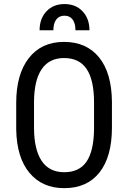

<svg xmlns="http://www.w3.org/2000/svg" viewBox="-20 -930 641 959"><path d="M539.1 -293Q539.1 -147.5 477.1 -68.8Q415 9.8 300.8 9.8Q190.9 9.8 127.2 -66.7Q63.5 -143.1 61 -282.7V-416.5Q61 -559.1 124 -639.9Q187 -720.7 299.8 -720.7Q412.1 -720.7 474.9 -643.3Q537.6 -565.9 539.1 -422.4ZM449.7 -417.5Q449.7 -530.3 412.8 -585.2Q376 -640.1 299.8 -640.1Q226.1 -640.1 188.2 -584.5Q150.4 -528.8 149.9 -420.4V-293Q149.9 -184.1 187.7 -127Q225.6 -69.8 300.8 -69.8Q376 -69.8 412.1 -122.6Q448.2 -175.3 449.7 -284.2ZM356.9 -778.8Q356.9 -813 342.8 -832.3Q328.6 -851.6 302.2 -851.6Q275.4 -851.6 261 -832.5Q246.6 -813.5 246.6 -778.8H177.7Q177.7 -836.9 211.9 -873.3Q246.1 -909.7 302.2 -909.7Q358.4 -909.7 392.6 -873.3Q426.8 -836.9 426.8 -778.8Z"/></svg>

Font: Roboto Condensed
Style: Regular
Weight: 400
Designer: Google
Version: Version 2.001047; 2015